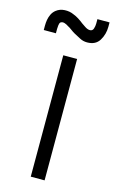

<svg xmlns="http://www.w3.org/2000/svg" viewBox="-171 -720 460 764"><g transform="rotate(15 59.5 -337.5)"><path d="M132 -674V-656Q132 -645 128.5 -634.5Q125 -624 114 -624Q104 -624 92 -632.5Q80 -641 78 -642Q68 -650 57 -657Q46 -664 35 -668Q18 -676 -2.5 -675Q-23 -674 -38 -662Q-48 -654 -53.5 -642.5Q-59 -631 -61 -619Q-63 -607 -63 -595V-577H-13V-595Q-13 -600 -12 -609.5Q-11 -619 -7 -623Q1 -628 10 -625Q19 -622 26 -617Q34 -613 42.5 -606.5Q51 -600 60 -595Q73 -588 86.5 -581Q100 -574 116 -574Q151 -574 166.5 -599.5Q182 -625 182 -656V-674ZM38 0H95V-500H38Z"/></g></svg>

Font: AdventPro_ExpandedRegular
Style: ExpandedRegular
Weight: 400
Width: 7
Designer: VivaRado, Andreas Kalpakidis
Foundry: VivaRado, Andreas Kalpakidis
Version: Version 3.000